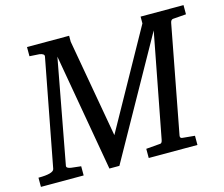

<svg xmlns="http://www.w3.org/2000/svg" viewBox="-118 -800 1086 929"><g transform="rotate(-15 425.0 -335.5)"><path d="M872 -625 806 -620Q795 -619 792 -603L690 -66Q688 -53 700 -52L762 -46V0H518V-46L590 -52Q598 -53 601 -68L701 -590L371 0H321L218 -588L121 -67Q119 -55 143.5 -51.5Q168 -48 192 -46V0H-22V-46Q54 -46 58 -69L160 -604Q163 -618 137 -622Q113 -623 88 -625V-671H299V-641L386 -150L657 -637V-671H872Z"/></g></svg>

Font: Apparatus SIL
Style: Italic
Weight: 400
Italic angle: -11°
Version: Version 1.0